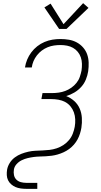

<svg xmlns="http://www.w3.org/2000/svg" viewBox="-20 -990 640 1215"><path d="M145 205Q128 205 110.5 202.5Q93 200 78 193.5Q63 187 50.5 176Q38 165 31 150.5Q24 136 23 118.5Q22 101 25 83Q29 61 42 40.5Q55 20 74 6Q93 -8 115 -16.5Q137 -25 159.5 -30Q182 -35 204.5 -36Q227 -37 249.5 -38Q272 -39 294 -41.5Q316 -44 338.5 -51.5Q361 -59 381 -72Q401 -85 416.5 -103.5Q432 -122 440.5 -144Q449 -166 453 -188Q457 -211 456 -234.5Q455 -258 447.5 -279Q440 -300 426 -317Q412 -334 392.5 -344.5Q373 -355 350 -359Q327 -363 304 -363H242L249 -401H310Q331 -401 352 -404Q373 -407 393 -414.5Q413 -422 431.5 -435Q450 -448 464 -465.5Q478 -483 485 -503.5Q492 -524 496 -544Q499 -565 498.5 -586.5Q498 -608 491.5 -627Q485 -646 472.5 -661.5Q460 -677 442.5 -687Q425 -697 404.5 -701Q384 -705 362 -705Q342 -705 321.5 -702Q301 -699 281.5 -691Q262 -683 244.5 -670Q227 -657 213.5 -639.5Q200 -622 192 -603Q184 -584 181 -563H138Q142 -589 152 -613Q162 -637 178 -658.5Q194 -680 215.5 -697Q237 -714 262 -724.5Q287 -735 312 -739Q337 -743 362 -743Q390 -743 416.5 -738.5Q443 -734 466 -721.5Q489 -709 506 -689.5Q523 -670 531.5 -646Q540 -622 541 -594.5Q542 -567 538 -539Q534 -513 523.5 -487Q513 -461 494 -440Q475 -419 450.5 -404.5Q426 -390 399 -382Q427 -371 449.5 -351Q472 -331 484 -303.5Q496 -276 498 -244.5Q500 -213 495 -181Q492 -163 486 -144Q480 -125 470.5 -107.5Q461 -90 447.5 -74.5Q434 -59 417.5 -47Q401 -35 382.5 -26.5Q364 -18 345 -12.5Q326 -7 307 -4.5Q288 -2 269 -1Q250 0 231 0.5Q212 1 193 3.5Q174 6 155 10.5Q136 15 117.5 24Q99 33 85 48.5Q71 64 68 83Q65 101 68.5 118Q72 135 83.5 146.5Q95 158 111.5 162.5Q128 167 145 167H216V205ZM354 -807 261 -943 300 -967 382 -837 506 -970 540 -940 401 -807Z"/></svg>

Font: Iosevka Curly XLtExObl
Style: Regular
Weight: 200
Width: 7
Italic angle: -9°
Monospace: yes
Designer: Belleve Invis
Foundry: Belleve Invis
Version: Version 11.0.1; ttfautohint (v1.8.3)